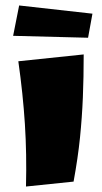

<svg xmlns="http://www.w3.org/2000/svg" viewBox="-20 -672 373 702"><path d="M249 -8 75 10Q78 -109 71 -218.5Q64 -328 47 -448L286 -473Q286 -390 283 -316.5Q280 -243 272.5 -169Q265 -95 249 -8ZM302 -534 28 -541 50 -652 318 -622Z"/></svg>

Font: Marhey ExtraBold
Style: Regular
Weight: 800
Designer: Nur Syamsi & Bustanul Arifin
Foundry: Namelatype
Version: Version 1.000; ttfautohint (v1.8.4.7-5d5b)